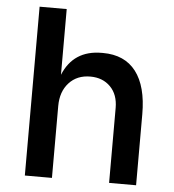

<svg xmlns="http://www.w3.org/2000/svg" viewBox="-52 -778 749 827"><g transform="rotate(5 322.0 -365.0)"><path d="M203.1 0H85.9V-730H203.1V-445.8Q248 -555.2 370.1 -555.2H375Q469.2 -555.2 518.1 -491.5Q566.9 -427.7 566.9 -307.1V0H450.2V-324.2Q450.2 -381.8 417 -415.5Q383.8 -449.2 330.1 -449.2Q272.5 -449.2 237.8 -411.1Q203.1 -373 203.1 -311Z"/></g></svg>

Font: Sora Medium
Style: Regular
Weight: 500
Designer: Jonathan Barnbrook, Julián Moncada
Foundry: Barnbrook Fonts
Version: Version 2.000